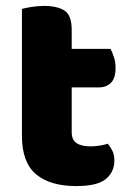

<svg xmlns="http://www.w3.org/2000/svg" viewBox="-20 -613 440 648"><path d="M222 -167Q222 -141 238.5 -130Q255 -119 285 -119Q300 -119 316 -121.5Q332 -124 344 -128Q353 -117 359.5 -103.5Q366 -90 366 -71Q366 -33 337.5 -9Q309 15 237 15Q149 15 101.5 -25Q54 -65 54 -155V-583Q65 -586 85.5 -589.5Q106 -593 129 -593Q173 -593 197.5 -577.5Q222 -562 222 -512V-448H353Q359 -437 364.5 -420.5Q370 -404 370 -384Q370 -349 354.5 -333.5Q339 -318 313 -318H222Z"/></svg>

Font: Baloo Bhai
Style: Regular
Weight: 400
Designer: Supriya Tembe, Noopur Datye and Ek Type
Foundry: Ek Type
Version: Version 1.443;PS 1.000;hotconv 16.6.51;makeotf.lib2.5.65220;